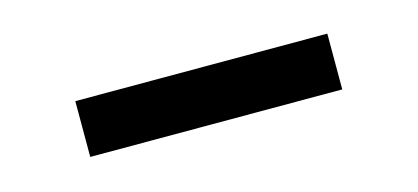

<svg xmlns="http://www.w3.org/2000/svg" viewBox="-26 -813 540 248"><g transform="rotate(-15 244.0 -689.5)"><path d="M412.3 -727.3V-652.7H75.3V-727.3Z"/></g></svg>

Font: InterMG Medium
Style: Regular
Weight: 500
Designer: Rasmus Andersson
Foundry: rsms
Version: Version 3.019;December 26, 2023;FontCreator 15.0.0.2955 64-b